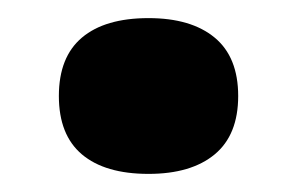

<svg xmlns="http://www.w3.org/2000/svg" viewBox="-20 -396 328 212"><path d="M144 -376Q191 -376 217 -354.5Q243 -333 243 -290Q243 -247 217 -225.5Q191 -204 144 -204Q96 -204 70.5 -225.5Q45 -247 45 -290Q45 -333 70.5 -354.5Q96 -376 144 -376Z"/></svg>

Font: Playfair Display Black
Style: Regular
Weight: 900
Designer: Claus Eggers Sørensen
Foundry: Claus Eggers Sørensen
Version: Version 1.203